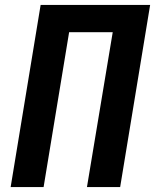

<svg xmlns="http://www.w3.org/2000/svg" viewBox="-20 -755 640 775"><path d="M23 0 144 -735H586L465 0H331L435 -625H259L156 0Z"/></svg>

Font: Iosevka SS04 XBd Ex Obl
Style: Regular
Weight: 800
Width: 7
Italic angle: -9°
Monospace: yes
Designer: Belleve Invis
Foundry: Belleve Invis
Version: Version 19.0.0; ttfautohint (v1.8.4)